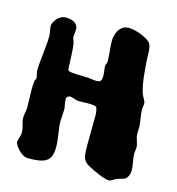

<svg xmlns="http://www.w3.org/2000/svg" viewBox="-105 -786 817 885"><g transform="rotate(15 303.5 -343.5)"><path d="M578 -174C577 -194 565 -213 565 -233C565 -242 566 -252 566 -262C566 -291 557 -322 557 -347C557 -358 560 -366 560 -375C561 -388 547 -402 541 -421C526 -469 523 -530 520 -569C518 -596 521 -632 510 -650C497 -671 436 -695 402 -695C353 -695 341 -641 341 -618C341 -589 347 -553 347 -520C347 -512 341 -505 341 -495C341 -485 345 -465 345 -448C345 -431 341 -420 321 -420C308 -420 293 -423 282 -424C251 -426 193 -424 183 -433C179 -437 181 -510 174 -557C172 -570 166 -579 165 -588C165 -595 168 -612 168 -627C168 -644 152 -666 110 -666C72 -666 51 -626 51 -612C51 -597 57 -579 57 -563C57 -511 44 -441 44 -396C44 -384 50 -373 50 -361C50 -354 45 -351 44 -344C42 -329 42 -316 42 -302C42 -274 44 -247 44 -222C44 -205 38 -185 38 -168C38 -148 50 -124 50 -102C50 -86 40 -67 40 -52C40 -43 71 6 108 6C189 6 220 -9 220 -76C220 -117 208 -166 208 -195C208 -212 211 -236 211 -260C211 -264 205 -286 205 -301C205 -316 216 -319 222 -319C236 -319 248 -309 266 -309C279 -309 295 -310 310 -310C328 -310 345 -309 350 -304C360 -283 357 -256 357 -233C357 -203 356 -167 356 -141C356 -75 355 -51 390 -32C418 -17 469 8 494 8C504 8 513 -1 526 -7C544 -15 561 -15 569 -23C580 -34 584 -48 584 -64C584 -88 576 -115 575 -140C575 -149 578 -160 578 -169C578 -170 578 -172 578 -174Z"/></g></svg>

Font: Freckle Face
Style: Regular
Weight: 400
Designer: Astigmatic (AOETI)
Foundry: Astigmatic (AOETI)
Version: Version 1.000